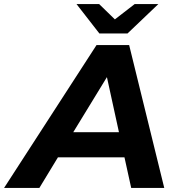

<svg xmlns="http://www.w3.org/2000/svg" viewBox="-83 -921 869 941"><path d="M-63 0 390 -700H550L722 0H560L527 -150H201L110 0ZM276 -273H500L441 -543ZM404 -757 292 -901H403L480 -826L577 -901H693L542 -757Z"/></svg>

Font: Montserrat
Style: Bold Italic
Weight: 700
Italic angle: -11.3°
Designer: Julieta Ulanovsky
Foundry: Julieta Ulanovsky
Version: Version 9.000; ttfautohint (v1.8.4.7-5d5b)